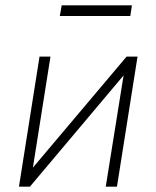

<svg xmlns="http://www.w3.org/2000/svg" viewBox="-20 -699 585 719"><path d="M51 0 128 -487H169L99 -45H81L454 -487H495L418 0H376L447 -443H465L92 0ZM204 -639 211 -679H474L468 -639Z"/></svg>

Font: Nunito Sans 10pt SemiCondensed ExtraLight
Style: Italic
Weight: 250
Width: 4
Italic angle: -9°
Designer: Vernon Adams
Foundry: Vernon Adams
Version: Version 3.101;gftools[0.9.27]